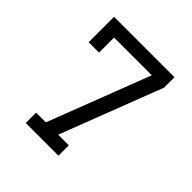

<svg xmlns="http://www.w3.org/2000/svg" viewBox="-198 -898 1047 1047"><g transform="rotate(45 325.0 -375.0)"><path d="M159 -80H234L461 -670H170V-554H90V-750H556V-670L329 -80H411V0H159Z"/></g></svg>

Font: Graduate
Style: Regular
Weight: 400
Version: Version 1.001